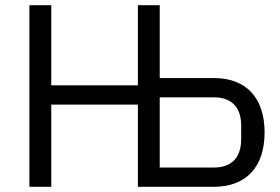

<svg xmlns="http://www.w3.org/2000/svg" viewBox="-20 -718 1077 738"><path d="M93 0H177V-316H510V0H802C927 0 997 -77 997 -209C997 -341 927 -418 802 -418H594V-698H510V-390H177V-698H93ZM594 -74V-344H802C868 -344 907 -308 907 -235V-183C907 -110 868 -74 802 -74Z"/></svg>

Font: LVC Sans
Style: Regular
Weight: 400
Designer: Mike Abbink, Paul van der Laan, Pieter van Rosmalen
Foundry: Bold Monday
Version: Version 3.0